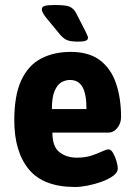

<svg xmlns="http://www.w3.org/2000/svg" viewBox="-20 -738 537 766"><path d="M280 8Q153 8 95 -62.5Q37 -133 37 -258Q37 -359 65.5 -419Q94 -479 145 -505Q196 -531 262 -531Q335 -531 379 -497.5Q423 -464 443 -405Q463 -346 463 -271Q463 -246 448 -227.5Q433 -209 412 -209H189Q189 -153 217 -131Q245 -109 287 -109Q319 -109 344 -117Q369 -125 386.5 -133.5Q404 -142 413 -142Q423 -142 431.5 -127Q440 -112 445 -94Q450 -76 450 -66Q450 -50 431.5 -36.5Q413 -23 385.5 -13Q358 -3 329.5 2.5Q301 8 280 8ZM187 -303H325Q325 -363 309 -391Q293 -419 259 -419Q242 -419 225.5 -410Q209 -401 198 -375.5Q187 -350 187 -303ZM290 -572Q262 -572 247.5 -578Q233 -584 218 -602L166 -665Q158 -675 152.5 -684Q147 -693 147 -701Q147 -711 158.5 -714.5Q170 -718 199 -718Q242 -718 257.5 -711.5Q273 -705 283 -687L320 -615Q325 -603 328 -597.5Q331 -592 331 -587Q331 -580 323 -576Q315 -572 290 -572Z"/></svg>

Font: Asap Semi Condensed
Style: Bold
Weight: 700
Width: 4
Designer: Pablo Cosgaya
Foundry: Omnibus-Type
Version: Version 3.001; ttfautohint (v1.8.4.7-5d5b)